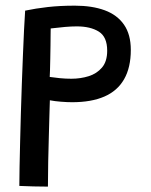

<svg xmlns="http://www.w3.org/2000/svg" viewBox="-20 -664 545 695"><path d="M50 9Q50 -18 50.8 -58.8Q51.5 -99.5 52.8 -148.8Q54 -198 55.5 -251.8Q57 -305.5 59 -359.8Q61 -414 63 -464Q65 -514 67 -555.5Q69 -597 71 -625.5Q109 -633.5 152.8 -638.5Q196.5 -643.5 251 -643.5Q313.5 -643.5 359 -626.8Q404.5 -610 429 -574.5Q453.5 -539 453.5 -483.5Q453.5 -419.5 429.2 -377.2Q405 -335 357.8 -314.5Q310.5 -294 241.5 -294Q223 -294 200.8 -295.8Q178.5 -297.5 160.5 -301Q160 -285.5 159 -251.2Q158 -217 156.8 -172Q155.5 -127 154.5 -79Q153.5 -31 153.5 11.5Q145 11.5 131 11.2Q117 11 101.8 10.8Q86.5 10.5 72.8 9.8Q59 9 50 9ZM160 -385.5Q176.5 -383 197 -381Q217.5 -379 238.5 -379Q271.5 -379 301 -388.2Q330.5 -397.5 349.2 -419.5Q368 -441.5 368 -480.5Q368 -530.5 337.8 -549.5Q307.5 -568.5 258 -568.5Q239 -568.5 215.5 -566.5Q192 -564.5 163.5 -561Q163.5 -558 163.2 -540.8Q163 -523.5 162.8 -500Q162.5 -476.5 162 -452.2Q161.5 -428 161 -409.5Q160.5 -391 160 -385.5Z"/></svg>

Font: Grandstander Thin
Style: Regular
Weight: 400
Version: Version 1.200